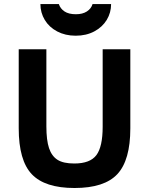

<svg xmlns="http://www.w3.org/2000/svg" viewBox="-20 -921 742 956"><path d="M628.9 -282.2Q628.9 -123.5 564.5 -54.2Q500 15.1 351.1 15.1Q203.6 15.1 138.4 -53.5Q73.2 -122.1 73.2 -282.2V-675.8H210.9V-292Q210.9 -223.1 224.1 -183.6Q237.3 -144 266.1 -125.5Q294.9 -106.9 350.1 -106.9Q428.7 -106.9 460 -148.7Q491.2 -190.4 491.2 -290V-675.8H628.9ZM533.2 -900.9Q533.2 -857.9 511.5 -822Q489.7 -786.1 449.5 -764.6Q409.2 -743.2 356.9 -743.2Q305.2 -743.2 264.9 -764.4Q224.6 -785.6 202.9 -821.8Q181.2 -857.9 181.2 -900.9H272.9Q280.3 -877.9 301.3 -864Q322.3 -850.1 357.9 -850.1Q391.1 -850.1 412.6 -864Q434.1 -877.9 440.9 -900.9Z"/></svg>

Font: Clear Sans
Style: Bold
Weight: 700
Foundry: Intel Corporation
Version: Version 1.00